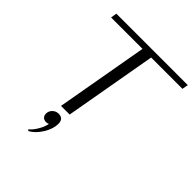

<svg xmlns="http://www.w3.org/2000/svg" viewBox="-260 -857 1288 1288"><g transform="rotate(45 384.0 -213.0)"><path d="M381 -657H83L90 -700H768L760 -657H463L347 0H265ZM220 267Q244 248 265.5 212Q287 176 293 143Q281 148 270 148Q252 148 241 137Q230 126 230 108Q230 83 248 65.5Q266 48 291 48Q338 48 338 98Q338 145 305.5 198Q273 251 230 274Z"/></g></svg>

Font: Fahkwang Light
Style: Italic
Weight: 300
Italic angle: -10°
Version: Version 1.000; ttfautohint (v1.6)